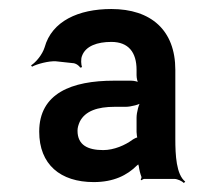

<svg xmlns="http://www.w3.org/2000/svg" viewBox="-20 -741 483 426"><path d="M369 -433V-586C369 -674 315 -721 227 -721C154 -721 95 -694 79 -636C74 -620 60 -603 49 -596L51 -593C62 -599 88 -606 104 -605L141 -601C148 -601 156 -595 158 -591L162 -592C160 -597 159 -610 162 -617C170 -639 196 -648 227 -648C265 -648 283 -625 283 -586V-574C283 -568 285 -558 288 -555L290 -557C287 -560 277 -562 271 -562H233C139 -562 67 -534 67 -449C67 -376 114 -337 188 -337C232 -337 262 -352 284 -374C286 -375 289 -378 290 -380L286 -381C286 -379 287 -375 288 -372C289 -364 291 -356 294 -348C294 -346 293 -344 292 -343L294 -341C295 -342 298 -344 300 -344H367C374 -344 384 -339 388 -335L391 -338C371 -354 369 -397 369 -433ZM152 -451C152 -458 154 -464 157 -471C169 -495 197 -504 234 -504H259C270 -504 291 -509 297 -515L294 -518C288 -512 283 -491 283 -480V-448C283 -445 284 -434 286 -433L288 -436C286 -438 277 -433 274 -431C258 -419 233 -408 209 -408C175 -408 152 -419 152 -451Z"/></svg>

Font: Asimov
Style: Edge
Weight: 500
Designer: Google
Version: Version 2.000980: 2014